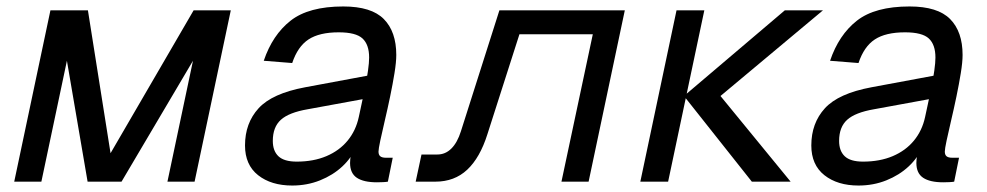

<svg xmlns="http://www.w3.org/2000/svg" viewBox="-20 -562 3054 594"><path d="M24 0 136 -530H252L322 -88L579 -530H694L582 0H498L577 -374L356 0H251L187 -374L108 0Z M1123 -259 932 -224Q874 -214 849 -191.5Q824 -169 824 -126Q824 -95 841.5 -78.5Q859 -62 898 -62Q950 -62 990 -79Q1030 -96 1055.5 -127Q1081 -158 1090 -200Q1093 -215 1098.5 -239.5Q1104 -264 1109.5 -291.5Q1115 -319 1118.5 -343.5Q1122 -368 1122 -384Q1122 -424 1101.5 -443Q1081 -462 1028 -462Q968 -462 934.5 -440Q901 -418 884 -367L796 -374Q823 -454 879 -498Q935 -542 1042 -542Q1129 -542 1167.5 -503Q1206 -464 1206 -392Q1206 -370 1200.5 -336Q1195 -302 1187 -263.5Q1179 -225 1170.5 -189Q1162 -153 1156.5 -127Q1151 -101 1151 -93Q1151 -83 1156.5 -78.5Q1162 -74 1174 -74H1195L1180 0Q1175 1 1165.5 1.5Q1156 2 1146 2Q1105 2 1084 -12Q1063 -26 1063 -58Q1063 -69 1065.5 -82Q1068 -95 1072 -110L1082 -108Q1068 -74 1039 -47Q1010 -20 970 -4Q930 12 884 12Q819 12 778.5 -20Q738 -52 738 -112Q738 -181 780 -227Q822 -273 924 -292L1139 -332Z M1266 0 1284 -84H1333Q1358 -84 1376.5 -102.5Q1395 -121 1406 -156L1525 -530H1913L1801 0H1717L1814 -456H1587L1488 -147Q1465 -74 1425.5 -37Q1386 0 1327 0Z M2306 0 2096 -265H2209L2426 0ZM1961 0 2073 -530H2159L2047 0ZM2096 -265 2408 -530H2526L2209 -265Z M2875 -259 2684 -224Q2626 -214 2601 -191.5Q2576 -169 2576 -126Q2576 -95 2593.5 -78.5Q2611 -62 2650 -62Q2702 -62 2742 -79Q2782 -96 2807.5 -127Q2833 -158 2842 -200Q2845 -215 2850.5 -239.5Q2856 -264 2861.5 -291.5Q2867 -319 2870.5 -343.5Q2874 -368 2874 -384Q2874 -424 2853.5 -443Q2833 -462 2780 -462Q2720 -462 2686.5 -440Q2653 -418 2636 -367L2548 -374Q2575 -454 2631 -498Q2687 -542 2794 -542Q2881 -542 2919.5 -503Q2958 -464 2958 -392Q2958 -370 2952.5 -336Q2947 -302 2939 -263.5Q2931 -225 2922.5 -189Q2914 -153 2908.5 -127Q2903 -101 2903 -93Q2903 -83 2908.5 -78.5Q2914 -74 2926 -74H2947L2932 0Q2927 1 2917.5 1.5Q2908 2 2898 2Q2857 2 2836 -12Q2815 -26 2815 -58Q2815 -69 2817.5 -82Q2820 -95 2824 -110L2834 -108Q2820 -74 2791 -47Q2762 -20 2722 -4Q2682 12 2636 12Q2571 12 2530.5 -20Q2490 -52 2490 -112Q2490 -181 2532 -227Q2574 -273 2676 -292L2891 -332Z"/></svg>

Font: Geist
Style: Italic
Weight: 400
Italic angle: -12°
Designer: Basement.studio, Andrés Briganti, Mateo Zaragoza
Foundry: Basement.studio, Vercel, Andrés Briganti, Guido Ferreyra, Mateo Zaragoza
Version: Version 1.500